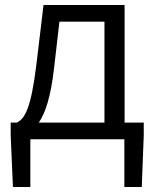

<svg xmlns="http://www.w3.org/2000/svg" viewBox="-20 -560 625 772"><path d="M197 -283 219 -473H400V-67H136C162 -105 184 -170 197 -283ZM102 0H480V192H550L558 -16V-67H481V-540H155L126 -298C104 -120 79 -83 48 -67H23V-16L32 192H102Z"/></svg>

Font: Source Han Sans JP Normal
Style: Regular
Weight: 350
Designer: Ryoko NISHIZUKA 西塚涼子 (kana, bopomofo & ideographs); Paul D. Hunt (Latin, Greek & Cyrillic); Sandoll Communications 산돌커뮤니
Foundry: Adobe
Version: Version 2.002;hotconv 1.0.116;makeotfexe 2.5.65601